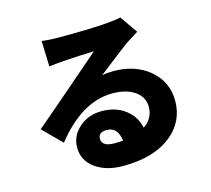

<svg xmlns="http://www.w3.org/2000/svg" viewBox="-116 -922 1233 1121"><g transform="rotate(-15 500.0 -361.0)"><path d="M532 -83Q521 -168 455 -168Q404 -168 404 -129Q404 -81 480 -81Q498 -81 532 -83ZM776 -676Q719 -641 700 -628Q685 -618 513 -484Q544 -490 582 -490Q712 -490 798 -419Q886 -345 886 -230Q886 -106 790 -27Q684 60 495 60Q394 60 329 14Q262 -34 262 -114Q262 -181 316 -231Q372 -282 454 -282Q540 -282 598 -237Q653 -195 668 -125Q728 -166 728 -235Q728 -295 676 -331Q625 -366 542 -366Q358 -366 195 -161L84 -272Q121 -302 203 -373L318 -472Q459 -593 502 -631Q413 -629 317 -622Q259 -618 228 -613L223 -768Q270 -762 324 -762Q520 -762 614 -770Q682 -776 702 -782Z"/></g></svg>

Font: Source Han Sans CN Heavy
Style: Bold
Weight: 900
Designer: Ryoko NISHIZUKA (kana & ideographs); Paul D. Hunt (Latin, Greek & Cyrillic); Wenlong ZHANG (bopomofo); Sandoll Communica
Foundry: Adobe Systems Incorporated
Version: Version 1.000;PS 1;hotconv 1.0.78;makeotf.lib2.5.61930